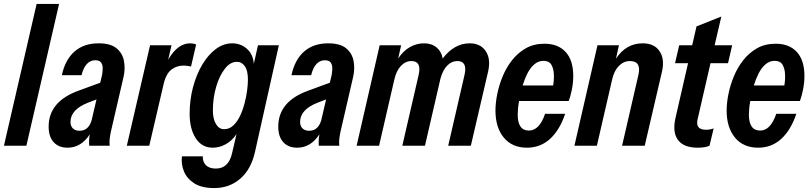

<svg xmlns="http://www.w3.org/2000/svg" viewBox="-28 -740 4118 975"><path d="M-8 0 158 -720H272L106 0Z M315 10Q270 10 244.5 -18Q219 -46 219 -97Q219 -225 372 -280L481 -320L490 -358Q493 -374 493.5 -391.5Q494 -409 486 -421.5Q478 -434 456 -434Q405 -434 386 -358H286Q303 -437 350.5 -478.5Q398 -520 473 -520Q533 -520 563.5 -495Q594 -470 601.5 -430.5Q609 -391 599 -348L535 -71Q531 -52 529 -35Q527 -18 529 0H425Q424 -13 424.5 -27.5Q425 -42 428 -58Q384 10 315 10ZM330 -121Q330 -100 342 -88Q354 -76 376 -76Q421 -76 437 -128L462 -235L420 -219Q330 -184 330 -121Z M616 0 734 -510H843L826 -437Q852 -481 879.5 -500.5Q907 -520 938 -520Q945 -520 953 -518.5Q961 -517 968 -514L942 -402Q936 -404 924 -405.5Q912 -407 905 -407Q869 -407 843 -387Q817 -367 805 -322L730 0Z M1060 215Q996 215 958.5 191Q921 167 906 130Q891 93 896 54H1002Q1000 80 1017 98Q1034 116 1068 116Q1132 116 1150 40L1173 -59Q1151 -26 1119 -8Q1087 10 1052 10Q997 10 966 -38Q935 -86 935 -162Q935 -232 952 -296.5Q969 -361 999 -411.5Q1029 -462 1068 -491Q1107 -520 1151 -520Q1194 -520 1225.5 -492.5Q1257 -465 1261 -416L1282 -510H1388L1267 31Q1247 120 1192 167.5Q1137 215 1060 215ZM1110 -84Q1137 -84 1157 -103Q1177 -122 1191 -151.5Q1205 -181 1214 -215.5Q1223 -250 1227 -281.5Q1231 -313 1231 -335Q1231 -381 1215.5 -403.5Q1200 -426 1175 -426Q1141 -426 1113.5 -390.5Q1086 -355 1069.5 -298.5Q1053 -242 1053 -179Q1053 -137 1068.5 -110.5Q1084 -84 1110 -84Z M1481 10Q1436 10 1410.5 -18Q1385 -46 1385 -97Q1385 -225 1538 -280L1647 -320L1656 -358Q1659 -374 1659.5 -391.5Q1660 -409 1652 -421.5Q1644 -434 1622 -434Q1571 -434 1552 -358H1452Q1469 -437 1516.5 -478.5Q1564 -520 1639 -520Q1699 -520 1729.5 -495Q1760 -470 1767.5 -430.5Q1775 -391 1765 -348L1701 -71Q1697 -52 1695 -35Q1693 -18 1695 0H1591Q1590 -13 1590.5 -27.5Q1591 -42 1594 -58Q1550 10 1481 10ZM1496 -121Q1496 -100 1508 -88Q1520 -76 1542 -76Q1587 -76 1603 -128L1628 -235L1586 -219Q1496 -184 1496 -121Z M1783 0 1900 -510H2009L1994 -443Q2019 -481 2053 -500.5Q2087 -520 2125 -520Q2164 -520 2189 -499Q2214 -478 2220 -443Q2279 -520 2357 -520Q2412 -520 2438.5 -480.5Q2465 -441 2451 -378L2363 0H2248L2331 -360Q2347 -430 2294 -430Q2266 -430 2243.5 -407.5Q2221 -385 2209 -342L2130 0H2015L2098 -360Q2114 -430 2061 -430Q2031 -430 2007.5 -405Q1984 -380 1974 -334L1897 0Z M2648 10Q2573 10 2530.5 -41Q2488 -92 2488 -179Q2488 -217 2497 -262Q2506 -307 2524.5 -352Q2543 -397 2572.5 -434.5Q2602 -472 2642.5 -495Q2683 -518 2737 -518Q2806 -518 2844.5 -476Q2883 -434 2883 -354Q2883 -320 2876 -285Q2869 -250 2860 -227H2608Q2604 -206 2602.5 -188Q2601 -170 2601 -158Q2601 -77 2658 -77Q2711 -77 2740 -162H2842Q2814 -79 2765 -34.5Q2716 10 2648 10ZM2732 -431Q2706 -431 2685.5 -413.5Q2665 -396 2650.5 -367.5Q2636 -339 2626 -306H2781Q2786 -335 2784.5 -364Q2783 -393 2771.5 -412Q2760 -431 2732 -431Z M2889 0 3006 -510H3115L3100 -442Q3151 -520 3236 -520Q3294 -520 3321 -480.5Q3348 -441 3334 -378L3246 0H3131L3214 -360Q3230 -430 3171 -430Q3139 -430 3114.5 -405Q3090 -380 3080 -334L3003 0Z M3515 10Q3444 10 3415 -29Q3386 -68 3402 -140L3466 -419H3400L3421 -510H3487L3509 -606L3635 -656L3601 -510H3690L3669 -419H3580L3514 -132Q3503 -81 3558 -81Q3577 -81 3596 -88L3575 0Q3554 10 3515 10Z M3822 10Q3747 10 3704.5 -41Q3662 -92 3662 -179Q3662 -217 3671 -262Q3680 -307 3698.5 -352Q3717 -397 3746.5 -434.5Q3776 -472 3816.5 -495Q3857 -518 3911 -518Q3980 -518 4018.5 -476Q4057 -434 4057 -354Q4057 -320 4050 -285Q4043 -250 4034 -227H3782Q3778 -206 3776.5 -188Q3775 -170 3775 -158Q3775 -77 3832 -77Q3885 -77 3914 -162H4016Q3988 -79 3939 -34.5Q3890 10 3822 10ZM3906 -431Q3880 -431 3859.5 -413.5Q3839 -396 3824.5 -367.5Q3810 -339 3800 -306H3955Q3960 -335 3958.5 -364Q3957 -393 3945.5 -412Q3934 -431 3906 -431Z"/></svg>

Font: Instrument Sans Condensed SemiBold Italic
Style: Regular
Weight: 600
Width: 3
Italic angle: -13°
Designer: Rodrigo Fuenzalida
Foundry: fragTYPE
Version: Version 1.000; ttfautohint (v1.8.4.7-5d5b);gftools[0.9.28]